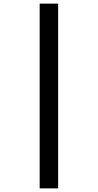

<svg xmlns="http://www.w3.org/2000/svg" viewBox="-20 -830 540 1060"><path d="M199 210V-810H301V210Z"/></svg>

Font: M PLUS Code Latin Medium
Style: Regular
Weight: 500
Designer: Coji Morishita
Foundry: UNDERFOREST DESIGN
Version: Version 1.002; ttfautohint (v1.8.3)